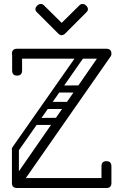

<svg xmlns="http://www.w3.org/2000/svg" viewBox="-20 -945 620 965"><path d="M68 -10Q62 -10 54 -15Q48 -19 45 -28Q42 -37 45 -41L492 -686Q502 -699 512 -699Q521 -699 527 -694Q540 -685 540 -673Q540 -667 535 -660L91 -23Q81 -10 68 -10ZM66 0Q40 0 40 -25Q40 -50 66 -50H514Q540 -50 540 -25Q540 0 514 0ZM515 0Q490 0 490 -26V-109Q490 -135 515 -135Q540 -135 540 -109V-26Q540 0 515 0ZM66 -565Q41 -565 41 -591V-674Q41 -700 66 -700Q91 -700 91 -674V-591Q91 -565 66 -565ZM66 -650Q40 -650 40 -675Q40 -700 66 -700H514Q540 -700 540 -675Q540 -650 504 -650ZM48 -183Q33 -193 44 -207L364 -664Q373 -678 388 -668Q402 -658 393 -645L73 -187Q62 -173 48 -183ZM57 -8Q40 -8 40 -25V-194Q40 -211 57 -211Q75 -211 75 -195V-26Q75 -8 57 -8ZM124 -124Q110 -134 120 -148L471 -649Q481 -663 494 -653Q509 -643 500 -630L149 -128Q139 -114 124 -124ZM157 -317Q141 -317 140 -334Q140 -353 157 -352L272 -353Q288 -352 288 -336Q288 -318 272 -317ZM74 -220Q60 -230 70 -244L369 -671Q379 -685 393 -675Q408 -665 398 -652L99 -224Q89 -210 74 -220ZM271 -480Q255 -480 254 -497Q254 -516 271 -515L386 -516Q402 -515 402 -499Q402 -481 386 -480ZM213 -397Q197 -397 196 -414Q196 -433 213 -433H328Q344 -432 345 -416Q345 -398 329 -397ZM200 -919 290 -830 380 -919Q386 -925 395 -925Q405 -925 413 -917Q422 -908 422 -899Q422 -891 415 -884L308 -777Q299 -768 290 -768Q281 -768 272 -777L165 -884Q158 -891 158 -899Q158 -908 167 -917Q175 -925 185 -925Q194 -925 200 -919Z"/></svg>

Font: Agu Display
Style: Regular
Weight: 400
Designer: Oluwaseun Badejo
Version: Version 1.103